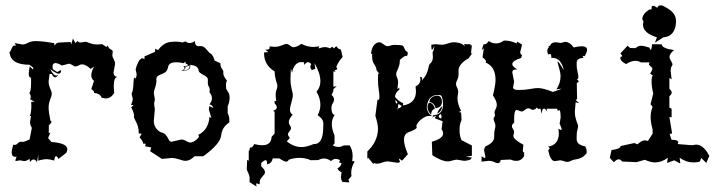

<svg xmlns="http://www.w3.org/2000/svg" viewBox="-20 -605 2706 721"><path d="M114.7 -450.7Q127.4 -450.7 144.5 -448.7Q161.6 -446.8 183.6 -442.9L184.6 -433.6Q191.9 -445.3 202.1 -445.3L245.1 -447.3L247.6 -438.5L253.9 -460L263.2 -443.4L271.5 -451.2Q274.9 -445.3 282.2 -445.3L299.3 -448.2Q304.2 -448.2 308.1 -446.5Q312 -444.8 316.7 -443.1Q321.3 -441.4 327.6 -439.7Q334 -438 344.2 -438L363.8 -439L380.4 -428.2L384.3 -434.6Q386.7 -427.2 389.9 -424.1Q393.1 -420.9 396 -419.4Q398.9 -418 401.1 -416.5Q403.3 -415 403.3 -410.6L401.9 -397.5Q401.9 -393.6 403.6 -389.9Q405.3 -386.2 407 -382.6Q408.7 -378.9 410.4 -374.8Q412.1 -370.6 412.1 -365.2L406.2 -332Q406.2 -318.8 420.4 -315.9Q407.2 -314.9 407.2 -280.8L408.7 -256.3Q397 -235.4 377 -235.4L361.8 -237.8Q356.4 -253.4 333 -256.3L333.5 -258.3Q333.5 -263.2 322.8 -270.5L333 -301.3Q322.8 -309.1 322.8 -322.3Q322.8 -335.4 333 -354.5L320.3 -346.2Q301.8 -363.3 288.6 -363.3Q281.7 -363.3 275.4 -359.4Q269 -355.5 263.2 -355.5Q259.8 -355.5 257.1 -357.2Q254.4 -358.9 251.7 -360.6Q249 -362.3 245.8 -364Q242.7 -365.7 238.3 -365.7L212.4 -358.9Q197.3 -368.2 188 -368.2Q177.2 -368.2 177.2 -354.5L178.2 -345.2L194.8 -334.5L207.5 -341.3Q209.5 -341.3 209.5 -338.9Q209.5 -335 207 -331.5Q204.6 -328.1 200.7 -328.1Q191.9 -328.1 168.9 -345.2Q180.7 -321.3 191.9 -321.3L198.7 -323.7Q192.4 -314.5 186.5 -314.5Q180.2 -314.5 174.8 -327.1H166L162.6 -298.8Q162.6 -290.5 164.3 -284.4Q166 -278.3 168.2 -273.2Q170.4 -268.1 172.4 -263.2Q174.3 -258.3 174.3 -252.9Q174.3 -247.6 172.4 -242.2Q170.4 -236.8 168.2 -231Q166 -225.1 164.3 -217.8Q162.6 -210.4 162.6 -201.2Q162.6 -191.9 164.3 -179.7Q166 -167.5 169.4 -151.9Q173.3 -150.4 173.3 -147Q173.3 -143.1 163.6 -134.8L163.1 -104.5L169.4 -107.9L160.6 -86.4L173.3 -71.8Q232.9 -67.4 232.9 -44.4Q232.9 -38.1 228.5 -30.8L199.7 -8.3Q194.3 -18.6 190.9 -18.6Q185.5 -18.6 183.6 -2Q166 -7.3 156.2 -7.3Q141.1 -7.3 123.5 -1.5L124 -24.9L118.7 3.9Q112.8 -6.3 106.4 -6.3Q99.6 -6.3 92.3 4.4L91.3 -8.3Q78.6 0 71.3 0L55.2 -2.9L40.5 -0.5Q37.6 -0.5 37.6 -3.4L42.5 -16.6L37.6 -16.1Q23.9 -16.1 23.9 -32.7Q23.9 -43 29.8 -61.5L34.7 -61Q39.6 -61 42 -62.7Q44.4 -64.5 46.6 -66.7Q48.8 -68.8 51.3 -70.8Q53.7 -72.8 58.1 -72.8L64.5 -72.3Q74.2 -72.3 91.3 -82L99.6 -125Q92.8 -134.8 92.8 -147.9L96.7 -169.9L91.8 -168.5Q97.7 -182.1 97.7 -208L97.2 -222.7H110.4L93.3 -231.9L95.7 -241.7Q95.7 -246.1 93.3 -249.8Q90.8 -253.4 90.8 -256.3Q90.8 -258.3 91.8 -258.8Q92.8 -259.3 93.8 -262.5Q94.7 -265.6 95.7 -273.2Q96.7 -280.8 96.7 -296.4V-313Q87.9 -313 87.9 -329.1L91.3 -356L105.5 -342.3L103.5 -346.7Q103.5 -349.1 106.9 -349.1L90.8 -361.8Q18.6 -361.8 15.6 -410.2Q18.6 -410.6 20.3 -414.6Q22 -418.5 23.7 -422.9Q25.4 -427.2 27.8 -430.7Q30.3 -434.1 35.2 -434.1L40 -433.6L35.2 -443.4L63.5 -438Q71.3 -438 75.7 -439.9Q80.1 -441.9 85 -444.3Q89.8 -446.8 96.4 -448.7Q103 -450.7 114.7 -450.7Z M676.3 -1Q670.9 -1 665.5 -2.7Q660.2 -4.4 653.8 -6.3Q647.5 -8.3 640.1 -10Q632.8 -11.7 623.5 -11.7L587.9 -8.3L543.9 -37.1L547.9 -51.3L524.9 -55.7L526.9 -62.5Q526.9 -65.9 523.4 -65.9L518.6 -64.9Q515.6 -77.6 503.9 -88.9L512.2 -103L501 -104Q501 -120.1 498 -129.9Q493.7 -143.6 485.8 -157.7Q482.9 -162.6 482.9 -167L483.4 -170.9Q483.4 -181.2 472.7 -202.1L481.4 -210L471.7 -211.4Q478.5 -224.1 478.5 -233.9L474.1 -252.9Q474.1 -254.4 475.1 -255.6Q476.1 -256.8 477.1 -260.3Q478 -263.7 479.2 -270.3Q480.5 -276.9 481 -289.6Q481.9 -314 484.4 -314L488.3 -310.1Q489.3 -310.1 491.2 -314.9Q493.2 -319.8 493.2 -326.7L489.3 -344.2Q492.2 -357.9 499.5 -372.1Q506.8 -386.2 514.6 -386.2Q518.6 -386.2 522.5 -382.3V-393.1L562.5 -410.6V-422.4L573.2 -416.5Q592.8 -443.4 618.2 -447.3L637.7 -448.7Q655.8 -448.7 664.6 -445.3L677.2 -449.7Q683.6 -443.4 692.4 -443.4Q700.7 -443.4 711.9 -450.7Q711.9 -431.6 726.1 -431.6L731 -432.1Q739.3 -432.1 744.6 -429.2Q751.5 -424.8 761.2 -412.6Q764.6 -407.7 769.5 -404.8Q779.3 -400.4 786.1 -377.4L807.6 -367.7Q807.6 -354.5 813.2 -347.4Q818.8 -340.3 818.8 -335L818.4 -330.1Q818.4 -319.3 832 -302.7L828.6 -291.5L829.1 -272L840.8 -252.4L842.3 -238.8Q842.3 -222.2 835 -205.6V-180.2Q841.3 -168 841.3 -152.8L840.8 -145Q813.5 -127.4 810.5 -96.2Q807.6 -64.9 743.2 -18.1H710Q694.3 -1 676.3 -1ZM694.3 -69.8Q704.1 -69.8 715.6 -78.9Q727.1 -87.9 727.1 -93.3Q727.1 -96.2 723.6 -98.1Q763.2 -116.7 766.6 -166.5L773.9 -161.6L764.6 -192.9L765.6 -206.5L781.7 -199.7Q777.3 -210.4 766.6 -213.4Q775.9 -224.1 775.9 -235.8Q775.9 -247.6 766.6 -258.3L767.6 -267.1Q767.6 -275.4 763.9 -280.3Q760.3 -285.2 760.3 -294.9L760.7 -304.7Q760.7 -312 755.6 -316.2Q750.5 -320.3 743.9 -323.7Q737.3 -327.1 731.7 -331.3Q726.1 -335.4 725.1 -343.3Q723.1 -357.9 694.3 -361.8L694.8 -357.4Q694.8 -338.4 661.1 -338.4Q672.9 -344.2 672.9 -349.6Q672.9 -353 668.5 -356Q685.5 -357.9 686.5 -359.9Q686.5 -362.8 676.8 -366.7V-373.5L668.9 -367.7Q657.2 -371.1 641.1 -371.1Q614.3 -371.1 611.3 -353.5Q608.4 -339.4 601.1 -334.2Q593.8 -329.1 586.2 -326.4Q578.6 -323.7 572.8 -319.8Q566.9 -315.9 566.9 -304.7L567.4 -304.2Q567.4 -290 562.5 -276.1Q557.6 -262.2 557.6 -255.9L561.5 -231.9L558.6 -215.3L561.5 -194.8L557.6 -151.4Q557.6 -123 583.5 -108.4Q595.2 -106 600.8 -100.1Q606.4 -94.2 609.6 -88.1Q612.8 -82 615.5 -77.4Q618.2 -72.8 625 -72.8L661.1 -81.1Q669.4 -81.1 679.2 -75.4Q689 -69.8 694.3 -69.8ZM677.2 -341.3Q692.4 -344.2 692.4 -359.9Q685.1 -355 673.3 -354.5L677.2 -352.1Q674.8 -344.7 667.5 -340.3Z M1055.7 -439.9Q1060.1 -439.9 1063.2 -438Q1066.4 -436 1069.3 -433.8Q1072.3 -431.6 1075.4 -429.7Q1078.6 -427.7 1082.5 -427.7Q1093.3 -427.7 1111.8 -440.4Q1132.8 -428.7 1157.7 -428.7L1179.2 -430.7L1175.8 -422.9Q1191.9 -428.2 1199.2 -428.2Q1209.5 -428.2 1218.8 -423.3L1227.5 -429.7L1233.9 -423.3L1242.7 -431.6L1249.5 -423.3L1260.3 -418.5L1266.6 -391.1Q1252 -376 1242.7 -353.5L1246.6 -347.2Q1246.6 -342.3 1236.3 -341.8L1240.2 -335.9L1231.9 -336.9V-279.3L1244.6 -281.2L1231.9 -270.5V-263.2L1225.1 -248.5Q1234.4 -240.7 1234.4 -231Q1234.4 -224.1 1229.5 -216.8Q1224.6 -209.5 1224.6 -198.7Q1224.6 -177.2 1236.8 -172.9Q1226.1 -159.2 1226.1 -138.7Q1226.1 -119.6 1236.3 -96.2V-66.4L1229.5 -59.1Q1240.2 -53.2 1251 -53.2Q1261.2 -53.2 1271 -59.1H1293Q1304.2 -42 1304.2 -18.6L1302.7 0L1312 1Q1298.8 22.9 1298.8 44.4L1299.8 56.2L1288.6 69.3L1292 79.6L1266.6 78.6Q1260.3 70.8 1260.3 58.1L1262.7 41.5Q1252 38.6 1247.1 26.9Q1259.3 22.5 1262.7 7.3L1252.9 4.9L1256.8 -3.4Q1249 -8.3 1240.7 -8.3Q1231.4 -8.3 1223.1 0Q1210.4 -9.8 1196.8 -9.8Q1186 -9.8 1175.3 -3.9L1147 -3.4Q1127 -12.2 1105 -12.2Q1084.5 -12.2 1063.5 -4.9Q1062 2 1055.2 2Q1046.9 2 1028.8 -10.3H1004.4Q1000.5 8.8 982.9 12.2V7.8Q982.9 -3.4 977.5 -3.4Q971.7 -3.4 960.9 7.3V19.5Q975.1 32.2 975.1 42Q975.1 46.4 971.9 50.3Q968.8 54.2 965.1 58.3Q961.4 62.5 958.5 66.9Q955.6 71.3 955.6 75.7V81.5Q955.6 86.9 952.6 86.9L944.3 83.5Q941.9 83.5 941.9 87.4L943.4 95.7L917 78.6L917.5 66.9Q917.5 59.1 915.8 53.7Q914.1 48.3 912.1 43.9Q910.2 39.6 908.4 35.9Q906.7 32.2 906.7 28.3L908.2 -4.9L914.1 -1.5V-39.6H917Q917 -51.8 922.9 -51.8L923.3 -51.3Q928.7 -51.3 934.6 -64Q952.1 -59.6 964.8 -59.6Q998.5 -59.6 1000 -91.3L1011.2 -103.5V-184.6L1005.9 -189Q1019.5 -193.8 1019.5 -202.1Q1019.5 -208.5 1011.2 -216.8V-226.6L1017.1 -224.6L1015.1 -247.1Q1015.1 -259.8 1018.3 -267.3Q1021.5 -274.9 1021.5 -282.2Q1021.5 -286.6 1020 -290.8Q1018.6 -294.9 1016.8 -301Q1015.1 -307.1 1013.4 -315.7Q1011.7 -324.2 1011.2 -336.9Q971.7 -360.8 971.7 -404.3V-408.2L987.8 -409.2L976.1 -418.5H980Q992.7 -418.5 992.7 -425.8L991.7 -430.7L1011.2 -429.2Q1020 -429.2 1026.6 -430.9Q1033.2 -432.6 1038.3 -434.6Q1043.5 -436.5 1047.6 -438.2Q1051.8 -439.9 1055.7 -439.9ZM1105 -371.6Q1082.5 -364.3 1076.7 -332L1072.3 -347.7L1070.8 -309.6Q1070.8 -295.4 1072.3 -286.4Q1073.7 -277.3 1075.2 -270.8Q1076.7 -264.2 1078.1 -259Q1079.6 -253.9 1079.6 -247.6Q1079.6 -241.7 1077.9 -234.6Q1076.2 -227.5 1074.2 -220.2Q1072.3 -212.9 1070.6 -206.1Q1068.8 -199.2 1068.8 -193.8Q1068.8 -179.7 1079.1 -174.8Q1064.5 -157.7 1064.5 -146.5Q1064.5 -139.6 1068.6 -134.3Q1072.8 -128.9 1072.8 -123.5Q1072.8 -120.1 1071 -117.4Q1069.3 -114.7 1067.1 -112.1Q1064.9 -109.4 1063.2 -106.4Q1061.5 -103.5 1061.5 -100.6Q1061.5 -95.2 1068.4 -86.9L1057.1 -74.2Q1083 -52.7 1112.8 -52.7Q1130.9 -52.7 1157.7 -64H1159.7Q1193.8 -64 1193.8 -127.4Q1193.8 -133.3 1194.3 -138.7V-140.1Q1194.3 -145 1192.9 -149.4Q1191.4 -154.8 1186.8 -160.4Q1182.1 -166 1172.9 -172.4Q1183.1 -191.9 1183.1 -211.9Q1183.1 -235.8 1168.5 -260.7Q1183.1 -276.9 1183.1 -300.3Q1183.1 -329.1 1161.1 -368.2L1164.1 -346.7L1150.9 -341.8Q1145.5 -348.6 1145.5 -354Q1145.5 -359.4 1148.9 -364.3Q1142.1 -371.6 1136.7 -371.6Q1129.9 -371.6 1123.5 -361.3L1120.6 -371.6Z M1684.1 -446.3Q1702.1 -446.3 1717.3 -438.5L1726.1 -430.7L1722.2 -439H1748L1745.1 -435.1H1752L1748.5 -403.8L1754.4 -406.7L1739.7 -386.2Q1701.7 -364.7 1701.7 -339.4L1702.1 -329.1Q1702.1 -320.8 1700.7 -315.2Q1699.2 -309.6 1697.3 -305.2Q1695.3 -300.8 1693.8 -297.4Q1692.4 -293.9 1692.4 -290Q1692.4 -283.2 1696.5 -275.9Q1700.7 -268.6 1700.7 -259.3L1697.8 -237.3Q1697.8 -215.3 1711.4 -188.5L1704.1 -185.1Q1704.1 -183.1 1711.4 -182.6L1713.4 -154.3Q1705.6 -139.2 1705.6 -117.7Q1705.6 -93.8 1713.4 -78.6L1752 -58.6V-20L1729 -16.1L1752 -13.7L1746.1 -5.4Q1732.9 -1 1722.7 -1L1696.3 -5.4Q1688 -5.4 1679 -2.2Q1669.9 1 1660.6 1Q1639.6 1 1603.5 -22L1601.6 -72.8Q1644 -84.5 1644 -104Q1644 -111.3 1638.2 -119.6L1642.1 -149.9L1612.8 -160.6L1617.7 -170.9L1601.6 -163.1L1608.4 -169.9L1603.5 -172.4Q1643.6 -172.4 1643.6 -212.4V-217.3Q1642.1 -247.6 1631.3 -248H1620.6Q1587.9 -247.1 1582.5 -203.6Q1584 -178.7 1604 -168.9L1593.8 -169.9Q1584 -169.9 1575 -165.3Q1565.9 -160.6 1558.8 -154.3Q1551.8 -147.9 1547.6 -141.4Q1543.5 -134.8 1543.5 -131.3L1544.9 -126.5Q1544.9 -119.6 1515.1 -108.9Q1497.1 -102.5 1497.1 -80.1Q1497.1 -59.6 1511.7 -25.9L1489.7 -1.5Q1480.5 -9.3 1477.5 -9.3L1481.9 1.5Q1481.9 5.4 1473.6 6.3L1436.5 1Q1427.2 1 1415.3 5.4Q1403.3 9.8 1395.5 9.8Q1388.7 9.8 1385.3 6.8L1381.8 10.7L1361.8 -13.7L1359.4 -6.8V-36.1Q1399.4 -74.7 1399.4 -122.1Q1399.4 -138.2 1389.6 -170.4L1397.5 -231L1400.4 -230Q1404.8 -230 1404.8 -240.2Q1404.8 -252.9 1402.1 -269.3Q1399.4 -285.6 1399.4 -306.6L1399.9 -329.1L1404.8 -327.1L1394 -341.3Q1393.1 -350.6 1390.4 -355.5Q1387.7 -360.4 1384.8 -364.7Q1381.8 -369.1 1379.6 -375.5Q1377.4 -381.8 1377.4 -394V-402.8L1373.5 -402.3Q1374 -414.1 1377.2 -422.4Q1380.4 -430.7 1384.8 -436Q1389.2 -441.4 1394.5 -443.8Q1399.9 -446.3 1404.3 -446.3Q1408.2 -446.3 1412.1 -444.1Q1416 -441.9 1419.7 -439Q1423.3 -436 1427.2 -433.8Q1431.2 -431.6 1435.5 -431.6Q1440.9 -431.6 1447 -434.1Q1453.1 -436.5 1462.9 -436.5Q1484.9 -436.5 1493.7 -433.1Q1503.4 -411.6 1506.8 -411.6L1507.8 -412.6Q1511.2 -409.2 1511.2 -404.8Q1511.2 -398.9 1507.8 -394L1504.9 -395.5Q1498.5 -395.5 1481.4 -379.9V-377.4Q1481.4 -367.7 1479.2 -360.1Q1477.1 -352.5 1474.6 -346.7Q1472.2 -340.8 1470 -336.2Q1467.8 -331.5 1467.8 -326.7Q1467.8 -319.8 1471.4 -312.7Q1475.1 -305.7 1475.1 -294.4L1472.2 -270L1479.5 -276.4V-268.1Q1466.3 -259.8 1462.9 -241.7Q1473.1 -227.1 1493.7 -217.3V-209Q1542 -216.8 1542 -262.2L1540.5 -280.3Q1558.6 -289.1 1558.6 -305.7L1558.1 -316.9Q1565.4 -316.9 1565.4 -309.1L1564.5 -302.7Q1576.7 -316.9 1581.3 -327.1Q1585.9 -337.4 1587.6 -345.2Q1589.4 -353 1590.8 -358.6Q1592.3 -364.3 1598.6 -369.6Q1605.5 -376.5 1605.5 -391.1L1604.5 -410.2Q1607.9 -410.2 1611.8 -433.1Q1605 -418.5 1602.5 -418.5Q1599.6 -418.5 1599.6 -432.6V-437L1615.7 -439L1637.2 -437Q1644.5 -437 1650.4 -438.5Q1656.2 -439.9 1661.6 -441.7Q1667 -443.4 1672.4 -444.8Q1677.7 -446.3 1684.1 -446.3ZM1469.2 -216.3Q1472.2 -216.3 1472.2 -220.7Q1472.2 -224.1 1463.9 -229.5Q1465.8 -216.3 1469.2 -216.3ZM1476.1 -214.8 1472.7 -191.9 1477.5 -200.7 1479.5 -199.2Q1482.9 -199.2 1488.8 -207ZM1627.4 -168Q1627.4 -163.1 1636.7 -159.7L1638.2 -166.5Q1638.2 -171.9 1634.8 -176.8Q1627.4 -172.4 1627.4 -168ZM1615.7 -198.7Q1611.3 -218.3 1592.3 -222.2Q1595.7 -244.6 1621.6 -245.6Q1639.2 -245.6 1639.6 -222.2Q1638.7 -201.2 1615.7 -198.7ZM1599.1 -175.8Q1595.2 -177.2 1590.6 -185.1Q1585.9 -192.9 1585.4 -204.1Q1585.9 -211.9 1588.4 -215.8Q1590.3 -219.2 1593.8 -219.2Q1601.1 -217.8 1606.4 -211.2Q1611.8 -204.6 1612.8 -196.3Q1599.6 -192.4 1599.1 -175.8ZM1622.6 -178.2Q1623 -189.9 1640.6 -207Q1639.2 -187.5 1622.6 -178.2Z M1876 -452.6Q1897.9 -452.6 1919.9 -441.9L1922.4 -448.7L1940.4 -437.5L1933.6 -409.7Q1933.6 -399.9 1940.4 -398.4L1937 -387.2Q1903.8 -377 1903.8 -364.3Q1903.8 -355 1922.9 -344.2H1918.5Q1903.8 -344.2 1903.8 -333.5L1910.6 -298.3L1906.7 -276.9Q1906.7 -267.1 1926.8 -267.1Q1951.7 -267.1 1970.9 -270.8Q1990.2 -274.4 2000 -274.4Q2019.5 -274.4 2056.2 -259.8Q2087.9 -270 2087.9 -272L2069.3 -269.5Q2085 -292.5 2085 -318.8Q2085 -325.7 2083.3 -334.2Q2081.5 -342.8 2079.3 -350.6Q2077.1 -358.4 2075.4 -364.5Q2073.7 -370.6 2073.7 -372.6L2074.2 -374Q2078.1 -374 2097.2 -341.8Q2086.9 -387.7 2054.7 -387.7H2050.3V-391.6Q2050.3 -402.3 2044.9 -402.3L2038.6 -400.4Q2035.2 -406.7 2035.2 -414.6Q2035.2 -422.9 2042 -428.2L2038.6 -431.2L2045.9 -433.6Q2049.8 -446.3 2067.4 -446.3L2085.4 -443.8L2101.6 -447.8Q2119.6 -447.8 2134.3 -426.8Q2152.3 -431.2 2164.1 -431.2Q2184.6 -431.2 2184.6 -418Q2184.6 -409.2 2175.3 -394L2167 -395.5L2171.4 -387.7Q2161.1 -387.7 2153.3 -383.5Q2145.5 -379.4 2145.5 -369.1V-362.3Q2145.5 -348.1 2148.7 -335.9Q2151.9 -323.7 2151.9 -316.4Q2151.9 -307.6 2146 -307.1Q2152.8 -302.7 2152.8 -299.3Q2152.8 -295.9 2146 -293.5L2147 -232.9L2141.6 -229.5L2154.8 -217.8L2141.6 -220.7L2138.7 -186.5Q2138.7 -174.3 2140.6 -165.5Q2142.6 -156.7 2144.8 -150.4Q2147 -144 2148.9 -139.4Q2150.9 -134.8 2150.9 -130.9Q2150.9 -125.5 2148.2 -117.4Q2145.5 -109.4 2145.5 -91.8V-83Q2145.5 -69.8 2155.5 -63.5Q2165.5 -57.1 2177.2 -55.7Q2183.1 -47.4 2183.1 -33.7V-29.8Q2173.8 -18.6 2165.8 -14.2Q2157.7 -9.8 2150.4 -8.1Q2143.1 -6.3 2136.2 -5.4Q2129.4 -4.4 2123 -0.5Q2116.7 2.9 2110.4 2.9Q2103 2.9 2096.9 0Q2090.8 -2.9 2083 -2.9L2063 0Q2046.9 0 2038.6 -40.5L2044.9 -48.3L2038.1 -54.2Q2078.6 -61 2078.6 -104.5L2077.1 -121.6L2086.4 -116.7Q2088.9 -116.7 2088.9 -120.1Q2088.9 -125.5 2081.5 -140.1L2085.4 -164.6Q2085.4 -182.6 2082 -191.4L2074.7 -188.5L2071.8 -196.8H2032.7L2034.7 -187L2025.9 -196.8L2018.1 -196.3L2012.7 -177.2Q2011.7 -197.8 2007.3 -197.8L2003.4 -194.8L1995.1 -201.2Q1992.2 -192.9 1977.5 -192.4Q1970.7 -198.2 1963.9 -198.2Q1960 -198.2 1956.8 -196.3Q1953.6 -194.3 1950.7 -192.1Q1947.8 -189.9 1944.8 -188Q1941.9 -186 1938.5 -186L1920.9 -192.4Q1910.6 -192.4 1910.6 -157.7L1911.1 -144.5Q1902.3 -137.7 1902.3 -131.3Q1902.3 -126 1906.5 -120.8Q1910.6 -115.7 1910.6 -108.9L1907.7 -94.7Q1907.7 -81.5 1945.3 -61.5L1943.4 -40.5Q1943.4 -32.7 1945.8 -32.7L1948.2 -34.2V-19Q1938 -1 1919.4 -1Q1906.7 -1 1897.5 -5.9L1860.4 -4.4Q1858.4 7.8 1849.6 7.8Q1844.7 7.8 1835.9 3.4Q1827.1 -1 1814.5 -1L1788.1 2L1788.6 -18.1Q1796.4 -12.2 1800.3 -12.2Q1802.7 -12.2 1802.7 -16.1L1797.9 -40Q1797.9 -48.8 1803.7 -55.7Q1835.9 -69.3 1835.9 -91.3V-100.6Q1835.9 -112.3 1838.1 -119.4Q1840.3 -126.5 1840.3 -133.3Q1840.3 -139.2 1836.9 -146.5Q1833.5 -153.8 1833.5 -158.7Q1833.5 -163.1 1836.2 -165.8Q1838.9 -168.5 1838.9 -172.9L1836.9 -182.6Q1836.9 -188 1841.3 -195.6Q1845.7 -203.1 1845.7 -211.4Q1845.7 -225.1 1831.1 -246.6Q1840.8 -285.6 1840.8 -305.2Q1840.8 -355 1803.7 -370.1L1805.2 -374Q1805.2 -379.9 1792 -389.6L1796.9 -423.8L1788.6 -416.5L1796.4 -439.9L1800.3 -438.5Q1806.6 -438.5 1815.4 -450.7Q1829.1 -441.9 1842.3 -441.9Q1858.4 -441.9 1872.1 -452.6Z M2534.7 8.8 2511.7 -2.9 2484.9 6.8 2487.8 -12.7Q2464.8 4.9 2439.5 4.9Q2423.8 4.9 2401.4 -4.9L2370.1 3.9L2315.9 1.5Q2310.5 -6.8 2303.7 -6.8Q2295.4 -6.8 2285.2 4.4L2270 -12.2L2276.4 -41.5Q2310.5 -45.9 2310.5 -56.6L2362.3 -67.9L2374 -63Q2389.2 -78.1 2402.8 -78.1L2413.1 -75.7L2430.7 -103V-119.1Q2423.3 -144.5 2423.3 -165.5Q2423.3 -186.5 2430.7 -203.6L2422.9 -213.9L2433.1 -253.9Q2426.8 -279.3 2426.8 -299.8Q2426.8 -314.5 2431.2 -321.8L2421.4 -328.6Q2429.7 -341.3 2429.7 -347.2Q2429.7 -351.1 2423.3 -355.7Q2417 -360.4 2417 -364.3L2418.9 -370.6H2387.2Q2377.4 -376.5 2366.2 -376.5Q2349.1 -376.5 2331.1 -364.3Q2309.6 -375.5 2309.6 -387.2L2310.1 -391.1L2317.4 -394L2310.1 -404.8L2336.4 -433.1L2346.7 -424.8L2367.2 -424.3Q2374.5 -433.1 2388.7 -433.1Q2397.5 -433.1 2418.9 -426.3Q2421.4 -418 2423.3 -418Q2426.8 -418 2428.7 -439L2464.8 -438.5Q2466.3 -422.9 2511.2 -417Q2494.1 -402.8 2494.1 -391.1Q2494.1 -385.7 2499.8 -376.2Q2505.4 -366.7 2505.4 -363.3Q2505.4 -360.8 2502 -355.7Q2498.5 -350.6 2498.5 -339.8L2502 -307.1L2493.7 -312.5V-271.5Q2502.4 -264.2 2502.4 -257.3Q2502.4 -250.5 2493.7 -244.1V-200.7L2502 -196.8V-164.1L2493.7 -166L2503.9 -104L2494.6 -101.6L2502 -80.1Q2526.9 -80.1 2526.9 -70.8L2524.9 -64L2579.1 -59.6L2593.3 -62Q2622.1 -62 2643.6 -19.5L2632.3 6.8L2613.3 -11.7L2608.4 1.5Q2598.6 4.9 2583.5 4.9Q2557.1 4.9 2532.2 -12.7ZM2439.5 -444.8 2446.8 -464.8Q2394.5 -481 2394.5 -512.7L2396.5 -525.9Q2392.1 -528.8 2392.1 -534.2Q2392.1 -547.4 2406.2 -560.1Q2417 -569.8 2421.9 -569.8L2424.3 -569.3Q2427.2 -569.3 2427.2 -574.2L2426.8 -578.1Q2426.8 -583 2432.6 -583Q2438 -583 2442.1 -579.6Q2446.3 -576.2 2447.3 -576.2Q2448.2 -576.2 2449.2 -577.6Q2452.6 -585 2460.4 -585L2466.8 -584.5Q2496.1 -570.3 2507.3 -557.1Q2518.6 -543.9 2518.6 -525.4Q2518.6 -500.5 2507.8 -484.4Q2495.1 -466.3 2472.2 -465.3Z"/></svg>

Font: Truetypewriter PolyglOTT
Style: Regular
Weight: 400
Designer: Sergey Beatoff a.k.a. Sam_T
Version: Version 3.76